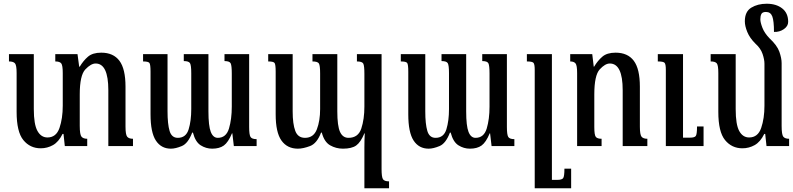

<svg xmlns="http://www.w3.org/2000/svg" viewBox="-20 -782 4245 1028"><path d="M652 -318V-104Q652 -61 661 -50Q670 -39 692 -39V0H560V-299Q560 -442 492 -442Q467 -442 437 -410.5Q407 -379 407 -276V-108Q407 -61 416.5 -50Q426 -39 447 -39V0H327L320 -65H315Q294 -22 263.5 -5Q233 12 198 12Q141 12 105 -32Q69 -76 69 -183V-391Q69 -432 60.5 -442.5Q52 -453 28 -453V-492H161V-198Q161 -116 180.5 -81Q200 -46 234 -46Q281 -46 298.5 -97Q316 -148 316 -216V-391Q316 -432 308 -442.5Q300 -453 276 -453V-492H395L404 -425H407Q426 -457 451 -478.5Q476 -500 522 -500Q587 -500 619.5 -456.5Q652 -413 652 -318Z M1182 -455V-492H1314V-102Q1314 -60 1321.5 -48.5Q1329 -37 1354 -37V0H1232L1224 -68H1222Q1202 -20 1178.5 -3Q1155 14 1116 14Q1083 14 1054.5 -4Q1026 -22 1013 -72H1009Q987 -14 953.5 0Q920 14 895 14Q843 14 814.5 -29.5Q786 -73 786 -170V-398Q786 -437 780 -445Q774 -453 746 -453V-492H877V-186Q877 -118 888 -81Q899 -44 932 -44Q976 -44 990 -89.5Q1004 -135 1004 -198V-390Q1004 -432 997.5 -443.5Q991 -455 964 -455V-492H1096V-186Q1096 -108 1108.5 -76Q1121 -44 1146 -44Q1191 -44 1206 -94Q1221 -144 1221 -211V-388Q1221 -431 1215 -443Q1209 -455 1182 -455Z M1891 -453V-492H2023V123Q2023 166 2030.5 177.5Q2038 189 2063 189V226H1931V8Q1931 -11 1931.5 -30Q1932 -49 1933 -68H1931Q1911 -20 1887 -3Q1863 14 1816 14Q1779 14 1747.5 -4Q1716 -22 1703 -72H1699Q1677 -14 1640 0Q1603 14 1575 14Q1518 14 1487 -29.5Q1456 -73 1456 -170V-398Q1456 -437 1450 -445Q1444 -453 1416 -453V-492H1547V-186Q1547 -118 1561 -81Q1575 -44 1613 -44Q1659 -44 1676.5 -89.5Q1694 -135 1694 -198V-389Q1694 -431 1687.5 -442Q1681 -453 1653 -453V-492H1786V-186Q1786 -108 1800.5 -76Q1815 -44 1846 -44Q1898 -44 1914.5 -94Q1931 -144 1931 -211V-387Q1931 -430 1925 -441.5Q1919 -453 1891 -453Z M2562 -455V-492H2694V-102Q2694 -60 2701.5 -48.5Q2709 -37 2734 -37V0H2612L2604 -68H2602Q2582 -20 2558.5 -3Q2535 14 2496 14Q2463 14 2434.5 -4Q2406 -22 2393 -72H2389Q2367 -14 2333.5 0Q2300 14 2275 14Q2223 14 2194.5 -29.5Q2166 -73 2166 -170V-398Q2166 -437 2160 -445Q2154 -453 2126 -453V-492H2257V-186Q2257 -118 2268 -81Q2279 -44 2312 -44Q2356 -44 2370 -89.5Q2384 -135 2384 -198V-390Q2384 -432 2377.5 -443.5Q2371 -455 2344 -455V-492H2476V-186Q2476 -108 2488.5 -76Q2501 -44 2526 -44Q2571 -44 2586 -94Q2601 -144 2601 -211V-388Q2601 -431 2595 -443Q2589 -455 2562 -455Z M3038 226H2843V-408Q2843 -439 2836 -446Q2829 -453 2801 -453V-492H2935V181H2964Q2988 181 2995 172Q3002 163 3002 121H3038Z M3406 -104Q3406 -61 3415 -50Q3424 -39 3446 -39V0H3314V-299Q3314 -442 3245 -442Q3220 -442 3191 -410.5Q3162 -379 3162 -276V-102Q3162 -58 3170.5 -48.5Q3179 -39 3201 -39V0H3070V-391Q3070 -432 3061.5 -442.5Q3053 -453 3033 -453V-492H3151L3159 -425H3161Q3180 -457 3205 -478.5Q3230 -500 3276 -500Q3341 -500 3373.5 -456.5Q3406 -413 3406 -318ZM3747 0H3545V-408Q3545 -439 3538 -446Q3531 -453 3502 -453V-492H3637V-45H3675Q3698 -45 3705 -53.5Q3712 -62 3712 -105H3747Z M4165 -444V-108Q4165 -61 4174 -50Q4183 -39 4205 -39V0H4084L4077 -65H4072Q4051 -22 4020.5 -5Q3990 12 3955 12Q3898 12 3862 -32Q3826 -76 3826 -183V-391Q3826 -432 3818 -442.5Q3810 -453 3785 -453V-492H3919V-198Q3919 -115 3938 -80.5Q3957 -46 3991 -46Q4038 -46 4055.5 -97Q4073 -148 4073 -216V-441Q4073 -463 4063 -493Q4053 -523 4024 -549Q3994 -579 3981 -611Q3968 -643 3968 -668Q3968 -720 4002.5 -741Q4037 -762 4085 -762Q4136 -762 4168 -737Q4200 -712 4200 -665Q4200 -642 4177 -626Q4154 -610 4124 -611Q4124 -670 4115 -694Q4106 -718 4081 -718Q4062 -718 4056.5 -707Q4051 -696 4051 -679Q4051 -662 4062 -633.5Q4073 -605 4100 -577Q4141 -539 4153 -504.5Q4165 -470 4165 -444Z"/></svg>

Font: Noto Serif Armenian Condensed Regular
Style: Regular
Weight: 400
Width: 3
Designer: Monotype Design Team
Foundry: Monotype Imaging Inc.
Version: Version 1.900